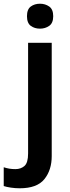

<svg xmlns="http://www.w3.org/2000/svg" viewBox="-73 -772 376 1032"><path d="M72 -685Q72 -722 92.5 -737Q113 -752 142 -752Q170 -752 191.5 -737Q213 -722 213 -685Q213 -648 191.5 -633Q170 -618 142 -618Q113 -618 92.5 -633Q72 -648 72 -685ZM33 240Q9 240 -14.5 236.5Q-38 233 -53 228V127Q-38 132 -23 134.5Q-8 137 10 137Q39 137 58.5 120Q78 103 78 53V-542H205V67Q205 142 165.5 191Q126 240 33 240Z"/></svg>

Font: Noto Sans Canadian Aboriginal SemiBold
Style: Regular
Weight: 600
Designer: Monotype Design Team, Typotheque's Kevin King
Foundry: Monotype Imaging Inc.
Version: Version 2.004; ttfautohint (v1.8.4.7-5d5b)